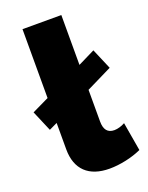

<svg xmlns="http://www.w3.org/2000/svg" viewBox="-151 -802 679 883"><g transform="rotate(-20 188.5 -360.0)"><path d="M72 -142C72 -43 129 10 230 10C281 10 342 -3 387 -24L363 -164C347 -155 327 -149 311 -149C278 -149 262 -169 262 -209V-364L388 -426L345 -527L262 -486V-730H72V-393L-11 -353L32 -252L72 -271Z"/></g></svg>

Font: Raleway Black
Style: Regular
Weight: 900
Designer: Matt McInerney, Pablo Impallari, Rodrigo Fuenzalida
Foundry: Matt McInerney, Pablo Impallari, Rodrigo Fuenzalida
Version: Version 3.000g; ttfautohint (v1.5) -l 8 -r 28 -G 28 -x 14 -D